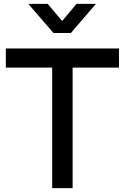

<svg xmlns="http://www.w3.org/2000/svg" viewBox="-20 -970 644 990"><path d="M255.5 -800H345.5L474.5 -950H374.5L300.5 -861.5L226 -950H126ZM354.5 0V-621.5H593.5V-720H10V-621.5H249V0Z"/></svg>

Font: Vela Sans SemBd
Style: Regular
Weight: 600
Designer: Principal design: Mikhail Sharanda - project Manrope.
Design modification: Ravid Balaliev
Foundry: Mikhail Sharanda
Version: Version 1.001